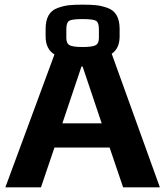

<svg xmlns="http://www.w3.org/2000/svg" viewBox="-20 -805 707 825"><path d="M667 0 460 -574C482.7 -589.3 494 -614.3 494 -649V-681C494 -704.3 489.8 -723.5 481.5 -738.5C473.2 -753.5 460.3 -764.2 443 -770.5C425.7 -776.8 409.5 -780.8 394.5 -782.5C379.5 -784.2 359.7 -785 335 -785C310.3 -785 290.5 -784.2 275.5 -782.5C260.5 -780.8 244.3 -776.8 227 -770.5C209.7 -764.2 196.8 -753.5 188.5 -738.5C180.2 -723.5 176 -704.3 176 -681V-649C176 -612.3 188.7 -586.3 214 -571L3 0H156L214 -171H451L509 0ZM405 -642C405 -626 400.2 -615.5 390.5 -610.5C380.8 -605.5 362.3 -603 335 -603C307.7 -603 289.2 -605.5 279.5 -610.5C269.8 -615.5 265 -626 265 -642V-679C265 -698.3 269 -710.5 277 -715.5C285 -720.5 304.3 -723 335 -723C365.7 -723 385 -720.5 393 -715.5C401 -710.5 405 -698.3 405 -679ZM417 -275H248L330 -519H335Z"/></svg>

Font: Play
Style: Bold
Weight: 700
Designer: Jonas Hecksher
Foundry: Jonas Hecksher, Playtypeª, e-types AS
Version: Version 1.002